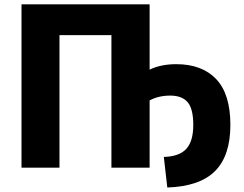

<svg xmlns="http://www.w3.org/2000/svg" viewBox="-20 -750 1092 859"><path d="M76.2 0V-730.5H649.4V-438.5Q700.2 -462.9 768.6 -462.9Q883.8 -462.9 947.3 -396Q1010.7 -329.1 1010.7 -191.4Q1010.7 -53.7 942.4 15.1Q874 84 728.5 88.9L712.9 -47.9Q782.2 -49.8 813.5 -84Q844.7 -118.2 844.7 -190.9Q844.7 -263.7 819.3 -293Q793.9 -322.3 741.7 -322.3Q689.5 -322.3 649.4 -300.8V0H478.5V-592.8H246.1V0Z"/></svg>

Font: GenEi M Gothic v2 Heavy
Style: Regular
Weight: 800
Version: Version 2.0